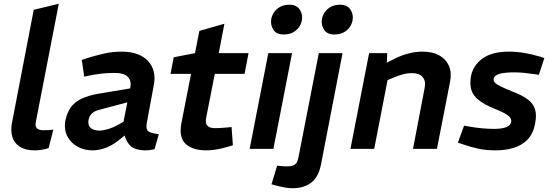

<svg xmlns="http://www.w3.org/2000/svg" viewBox="-20 -790 2922 1019"><path d="M238 -4Q220 2 201 5Q182 8 165 8Q114 8 84.5 -11.5Q55 -31 45.5 -63.5Q36 -96 43 -135L159 -738L292 -770L171 -147Q165 -121 175 -110Q185 -99 209 -99Q224 -99 237 -99.5Q250 -100 263 -102Z M800 2Q787 5 774.5 6.5Q762 8 753 8Q689 8 664 -25Q639 -58 637 -103L632 -126L672 -329Q678 -361 658.5 -382Q639 -403 586 -403Q549 -403 516 -399Q483 -395 454 -389L427 -383L414 -472L441 -481Q485 -495 531 -505.5Q577 -516 626 -516Q673 -516 708.5 -503Q744 -490 766 -466Q788 -442 796 -409.5Q804 -377 796 -337L759 -137Q753 -104 766.5 -93.5Q780 -83 823 -78ZM470 8Q427 8 391 -12Q355 -32 336.5 -68.5Q318 -105 328 -155Q336 -191 354.5 -218.5Q373 -246 410.5 -265Q448 -284 511 -294L690 -324L675 -252L506 -207Q489 -203 477.5 -195.5Q466 -188 459.5 -178Q453 -168 450 -155Q445 -124 462 -110.5Q479 -97 507 -97Q527 -97 554 -105Q581 -113 609 -129L656 -156L667 -91L608 -44Q575 -18 540 -5Q505 8 470 8Z M1075 8Q1002 8 965 -26.5Q928 -61 943 -138L994 -398H885L902 -486L1015 -508L1038 -626L1171 -664L1141 -508H1299L1278 -398H1120L1074 -164Q1069 -137 1080 -123.5Q1091 -110 1120 -110Q1144 -110 1160 -111.5Q1176 -113 1192 -114L1209 -116L1216 -19L1189 -11Q1159 -2 1130.5 3Q1102 8 1075 8Z M1305 0 1404 -508H1530L1431 0ZM1486 -607Q1446 -607 1430 -633.5Q1414 -660 1420 -691Q1424 -710 1436 -727Q1448 -744 1468.5 -754.5Q1489 -765 1516 -765Q1554 -765 1571 -739Q1588 -713 1582 -682Q1579 -663 1567 -646Q1555 -629 1535 -618Q1515 -607 1486 -607Z M1421 188 1451 89 1468 91Q1476 92 1486 92.5Q1496 93 1504 93Q1532 93 1545.5 83Q1559 73 1564 45L1672 -508H1798L1684 81Q1671 150 1631.5 179.5Q1592 209 1533 209Q1514 209 1491.5 205Q1469 201 1446 195ZM1755 -607Q1715 -607 1699 -633.5Q1683 -660 1689 -691Q1693 -710 1705 -727Q1717 -744 1737.5 -754.5Q1758 -765 1785 -765Q1823 -765 1840 -739Q1857 -713 1851 -682Q1848 -663 1836 -646Q1824 -629 1804 -618Q1784 -607 1755 -607Z M1840 0 1939 -508H2035L2032 -425L2006 -444L2084 -483Q2113 -497 2149.5 -506.5Q2186 -516 2223 -516Q2276 -516 2311.5 -496Q2347 -476 2362.5 -440.5Q2378 -405 2369 -358L2299 0H2172L2234 -325Q2241 -360 2223 -381Q2205 -402 2166 -402Q2144 -402 2122 -396.5Q2100 -391 2073 -380L2037 -365L1966 0Z M2612 8Q2560 8 2520.5 -0.5Q2481 -9 2443 -22L2410 -33L2443 -123L2472 -118Q2506 -112 2539 -109Q2572 -106 2604 -106Q2641 -106 2665 -114.5Q2689 -123 2693 -142Q2695 -153 2689 -163.5Q2683 -174 2663 -186Q2643 -198 2602 -214Q2551 -235 2521 -258.5Q2491 -282 2481.5 -313Q2472 -344 2480 -387Q2491 -443 2541 -479.5Q2591 -516 2682 -516Q2720 -516 2762.5 -509Q2805 -502 2840 -491L2869 -482L2840 -393L2821 -396Q2786 -401 2759 -403.5Q2732 -406 2710 -406Q2661 -406 2632.5 -398.5Q2604 -391 2600 -372Q2598 -361 2606 -352Q2614 -343 2637 -331.5Q2660 -320 2705 -302Q2754 -283 2782 -261.5Q2810 -240 2819.5 -210Q2829 -180 2820 -135Q2810 -79 2778 -47.5Q2746 -16 2702 -4Q2658 8 2612 8Z"/></svg>

Font: REM Medium
Style: Italic
Weight: 500
Italic angle: -11°
Designer: Octavio Pardo
Foundry: Ashler Design
Version: Version 1.005;gftools[0.9.28]